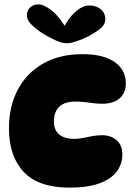

<svg xmlns="http://www.w3.org/2000/svg" viewBox="-20 -848 601 879"><path d="M299 11Q156 11 88.5 -61Q21 -133 21 -261Q21 -360 61 -436.5Q101 -513 176.5 -556.5Q252 -600 358 -600Q454 -600 505 -564Q556 -528 556 -466Q556 -423 528 -398Q500 -373 447 -373Q425 -373 404.5 -376Q384 -379 364.5 -381Q345 -383 325 -383Q277 -383 252 -360Q227 -337 227 -292Q227 -251 252 -231.5Q277 -212 320 -212Q339 -212 360 -216.5Q381 -221 403.5 -225Q426 -229 447 -229Q487 -229 513.5 -206.5Q540 -184 540 -140Q540 -96 513.5 -61.5Q487 -27 433.5 -8Q380 11 299 11ZM286 -650Q264 -650 235.5 -663Q207 -676 178 -693Q145 -715 124 -735.5Q103 -756 103 -778Q103 -800 118 -814Q133 -828 155 -828Q181 -828 216.5 -800Q252 -772 288 -710L270 -719Q294 -767 326.5 -795Q359 -823 388 -823Q420 -823 441 -806Q462 -789 462 -759Q462 -737 442.5 -720Q423 -703 389 -684Q360 -669 331.5 -659.5Q303 -650 286 -650Z"/></svg>

Font: DynaPuff SemiBold
Style: Regular
Weight: 600
Designer: Toshi Omagari, Jennifer Daniel
Foundry: Google Fonts
Version: Version 2.000